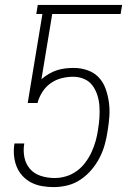

<svg xmlns="http://www.w3.org/2000/svg" viewBox="-20 -755 540 783"><path d="M199 8Q175 8 151.5 4Q128 0 107.5 -10.5Q87 -21 71.5 -38Q56 -55 47.5 -76.5Q39 -98 37 -122Q35 -146 39 -170H79Q74 -141 79.5 -113.5Q85 -86 102.5 -66Q120 -46 147 -37.5Q174 -29 203 -29Q226 -29 249.5 -36Q273 -43 293.5 -58Q314 -73 329 -93.5Q344 -114 354 -136Q364 -158 370.5 -181.5Q377 -205 380 -228Q384 -252 385.5 -275.5Q387 -299 385.5 -322Q384 -345 377 -367Q370 -389 357 -406.5Q344 -424 323 -433Q302 -442 278 -442Q255 -442 231 -436Q207 -430 186.5 -415.5Q166 -401 152.5 -379.5Q139 -358 133 -335H93L153 -698H128L134 -735H478L472 -698H193L149 -432Q163 -444 179 -453.5Q195 -463 212 -468.5Q229 -474 246.5 -476Q264 -478 281 -478Q310 -478 337 -468.5Q364 -459 382.5 -439.5Q401 -420 410.5 -393.5Q420 -367 424 -338.5Q428 -310 426 -281Q424 -252 419 -222Q415 -194 407.5 -166.5Q400 -139 386.5 -112.5Q373 -86 353.5 -63Q334 -40 309 -23Q284 -6 255.5 1Q227 8 199 8Z"/></svg>

Font: Iosevka Extralight
Style: Italic
Weight: 200
Italic angle: -9°
Monospace: yes
Designer: Belleve Invis
Foundry: Belleve Invis
Version: Version 32.5.0; ttfautohint (v1.8.4)